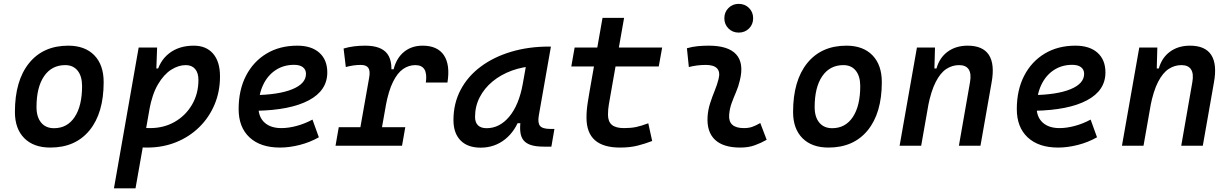

<svg xmlns="http://www.w3.org/2000/svg" viewBox="-20 -768 6485 1012"><path d="M245.1 9.8Q157.2 9.8 107.9 -39.8Q58.6 -89.4 58.6 -177.7Q58.6 -342.8 133.1 -435.1Q207.5 -527.3 339.8 -527.3Q427.7 -527.3 477.1 -476.6Q526.4 -425.8 526.4 -335Q526.4 -172.4 452.1 -81.3Q377.9 9.8 245.1 9.8ZM264.6 -92.3Q334.5 -92.3 373.5 -151.1Q412.6 -210 412.6 -314Q412.6 -366.2 389.2 -395.5Q365.7 -424.8 323.7 -424.8Q252.4 -424.8 212.4 -366.5Q172.4 -308.1 172.4 -203.6Q172.4 -151.4 196.8 -121.8Q221.2 -92.3 264.6 -92.3Z M694.3 224.6H580.6L710.9 -517.6H808.1L803.7 -395ZM755.4 9.8Q721.2 9.8 687.7 7.1Q654.3 4.4 620.1 -0.5L671.9 -105Q702.1 -92.8 771 -92.8Q843.8 -92.8 901.4 -126Q959 -159.2 992.4 -216.8Q1025.9 -274.4 1025.9 -346.7Q1025.9 -383.8 1008.5 -404.3Q991.2 -424.8 959 -424.8Q920.9 -424.8 882.3 -400.4Q843.8 -376 813 -324Q782.2 -272 767.1 -189.5L786.1 -407.2H828.6L803.2 -373Q819.8 -446.8 871.8 -487.1Q923.8 -527.3 1001.5 -527.3Q1066.9 -527.3 1103.3 -485.1Q1139.6 -442.9 1139.6 -365.2Q1139.6 -285.2 1110.8 -216.8Q1082 -148.4 1029.8 -97.4Q977.5 -46.4 907.7 -18.3Q837.9 9.8 755.4 9.8Z M1462.9 -92.8Q1501 -92.8 1544.2 -104.5Q1587.4 -116.2 1627 -137.7L1660.6 -44.4Q1613.3 -17.6 1559.1 -3.9Q1504.9 9.8 1455.6 9.8Q1353 9.8 1295.4 -43.7Q1237.8 -97.2 1237.8 -192.9Q1237.8 -293.5 1276.6 -368.7Q1315.4 -443.8 1385 -485.6Q1454.6 -527.3 1546.9 -527.3Q1621.6 -527.3 1663.3 -490Q1705.1 -452.6 1705.1 -386.2Q1705.1 -291 1607.7 -239.3Q1510.3 -187.5 1331.5 -184.1L1318.4 -266.6Q1448.2 -268.1 1520.5 -297.6Q1592.8 -327.1 1592.8 -378.9Q1592.8 -400.9 1576.7 -413.6Q1560.5 -426.3 1530.3 -426.3Q1474.6 -426.3 1432.4 -398.2Q1390.1 -370.1 1366.5 -319.6Q1342.8 -269 1342.3 -201.7Q1342.8 -150.4 1374.8 -121.6Q1406.7 -92.8 1462.9 -92.8Z M1862.3 0 1925.8 -358.9Q1932.1 -394 1921.6 -409.9Q1911.1 -425.8 1881.8 -425.8Q1842.3 -425.8 1802.7 -414.6L1791 -512.2Q1816.9 -520 1845.5 -523.7Q1874 -527.3 1904.8 -527.3Q1990.2 -527.3 2022.2 -483.4Q2054.2 -439.5 2037.6 -346.2L1976.1 0ZM1748.5 0 1765.6 -97.7H2116.2L2099.1 0ZM2012.7 -208 2031.7 -402.8H2054.7Q2069.8 -462.4 2109.9 -494.9Q2149.9 -527.3 2207.5 -527.3Q2285.6 -527.3 2319.6 -477.1Q2353.5 -426.8 2338.4 -333H2224.6Q2231 -378.9 2217.3 -401.9Q2203.6 -424.8 2168.9 -424.8Q2134.8 -424.8 2105 -404.5Q2075.2 -384.3 2051.5 -336.7Q2027.8 -289.1 2012.7 -208Z M2513.2 10.3Q2444.8 10.3 2407.5 -27.8Q2370.1 -65.9 2370.1 -135.3Q2370.1 -223.1 2408 -294.7Q2445.8 -366.2 2514.2 -417Q2582.5 -467.8 2674.1 -495.1Q2765.6 -522.5 2873 -522.5H2883.8L2819.8 -158.2Q2813.5 -120.6 2826.4 -104.5Q2839.4 -88.4 2881.3 -88.4H2902.3L2886.2 4.9H2846.2Q2803.7 4.9 2777.6 -3.9Q2751.5 -12.7 2738.5 -29.8Q2725.6 -46.9 2722.7 -72.3Q2719.7 -97.7 2724.1 -131.3L2753.4 -118.7H2696.8L2724.1 -158.2Q2697.8 -78.1 2642.3 -33.9Q2586.9 10.3 2513.2 10.3ZM2544.9 -92.3Q2613.3 -92.3 2664.3 -153.3Q2715.3 -214.4 2735.4 -325.7L2760.7 -467.3L2802.2 -419.9Q2735.8 -417 2677.7 -395.8Q2619.6 -374.5 2576.2 -338.6Q2532.7 -302.7 2508.3 -255.1Q2483.9 -207.5 2483.9 -151.9Q2483.9 -122.6 2499.5 -107.4Q2515.1 -92.3 2544.9 -92.3Z M3248.5 9.8Q3159.2 9.8 3115.2 -29.5Q3071.3 -68.8 3071.3 -147.9Q3071.3 -168.9 3073 -188.5Q3074.7 -208 3078.6 -232.2Q3082.5 -256.3 3088.4 -291.5L3155.8 -673.8H3269.5L3202.1 -291.5Q3193.8 -243.2 3189.2 -217.3Q3184.6 -191.4 3184.6 -163.6Q3184.6 -127 3205.1 -109.9Q3225.6 -92.8 3269 -92.8Q3305.2 -92.8 3332.3 -98.4Q3359.4 -104 3397 -118.2L3417.5 -24.9Q3381.3 -10.7 3341.1 -0.5Q3300.8 9.8 3248.5 9.8ZM2991.2 -417.5 3008.8 -517.6H3470.2L3452.1 -417.5Z M3873.5 -596.2Q3841.3 -596.2 3819.6 -617.9Q3797.9 -639.6 3797.9 -671.9Q3797.9 -704.1 3819.6 -725.8Q3841.3 -747.6 3873.5 -747.6Q3906.2 -747.6 3928 -725.8Q3949.7 -704.1 3949.7 -671.9Q3949.7 -639.6 3928 -617.9Q3906.2 -596.2 3873.5 -596.2ZM3987.3 -119.6 4021 -31.2Q3991.2 -14.2 3958 -2.2Q3924.8 9.8 3881.8 9.8Q3792 9.8 3748.3 -31.7Q3704.6 -73.2 3709.5 -153.3Q3711.9 -189.5 3722.9 -223.6Q3733.9 -257.8 3747.1 -290Q3760.3 -322.3 3767.6 -352.1Q3776.9 -388.7 3759.8 -407.2Q3742.7 -425.8 3700.2 -425.8Q3653.8 -425.8 3610.8 -414.6L3600.6 -513.7Q3629.4 -522 3658.2 -524.7Q3687 -527.3 3715.8 -527.3Q3818.8 -527.3 3860.4 -481.2Q3901.9 -435.1 3879.9 -345.2Q3872.1 -311.5 3859.4 -282.2Q3846.7 -252.9 3836.2 -224.1Q3825.7 -195.3 3823.2 -162.1Q3818.4 -92.8 3900.9 -92.8Q3925.3 -92.8 3943.6 -98.9Q3961.9 -105 3987.3 -119.6Z M4346.7 9.8Q4258.8 9.8 4209.5 -39.8Q4160.2 -89.4 4160.2 -177.7Q4160.2 -342.8 4234.6 -435.1Q4309.1 -527.3 4441.4 -527.3Q4529.3 -527.3 4578.6 -476.6Q4627.9 -425.8 4627.9 -335Q4627.9 -172.4 4553.7 -81.3Q4479.5 9.8 4346.7 9.8ZM4366.2 -92.3Q4436 -92.3 4475.1 -151.1Q4514.2 -210 4514.2 -314Q4514.2 -366.2 4490.7 -395.5Q4467.3 -424.8 4425.3 -424.8Q4354 -424.8 4314 -366.5Q4273.9 -308.1 4273.9 -203.6Q4273.9 -151.4 4298.3 -121.8Q4322.8 -92.3 4366.2 -92.3Z M4721.7 0 4813 -517.6H4908.2L4904.8 -394L4835.4 0ZM5034.2 0 5092.8 -335Q5100.6 -379.4 5085.9 -402.1Q5071.3 -424.8 5035.2 -424.8Q4999 -424.8 4968 -404.5Q4937 -384.3 4912.4 -336.7Q4887.7 -289.1 4871.6 -208L4896 -407.2H4916Q4932.1 -464.4 4975.3 -495.8Q5018.6 -527.3 5080.6 -527.3Q5160.6 -527.3 5192.4 -478.3Q5224.1 -429.2 5206.5 -333L5147.9 0Z M5564.5 -92.8Q5602.5 -92.8 5645.8 -104.5Q5689 -116.2 5728.5 -137.7L5762.2 -44.4Q5714.8 -17.6 5660.6 -3.9Q5606.4 9.8 5557.1 9.8Q5454.6 9.8 5397 -43.7Q5339.4 -97.2 5339.4 -192.9Q5339.4 -293.5 5378.2 -368.7Q5417 -443.8 5486.6 -485.6Q5556.2 -527.3 5648.4 -527.3Q5723.1 -527.3 5764.9 -490Q5806.6 -452.6 5806.6 -386.2Q5806.6 -291 5709.2 -239.3Q5611.8 -187.5 5433.1 -184.1L5419.9 -266.6Q5549.8 -268.1 5622.1 -297.6Q5694.3 -327.1 5694.3 -378.9Q5694.3 -400.9 5678.2 -413.6Q5662.1 -426.3 5631.8 -426.3Q5576.2 -426.3 5533.9 -398.2Q5491.7 -370.1 5468 -319.6Q5444.3 -269 5443.8 -201.7Q5444.3 -150.4 5476.3 -121.6Q5508.3 -92.8 5564.5 -92.8Z M5893.6 0 5984.9 -517.6H6080.1L6076.7 -394L6007.3 0ZM6206.1 0 6264.6 -335Q6272.5 -379.4 6257.8 -402.1Q6243.2 -424.8 6207 -424.8Q6170.9 -424.8 6139.9 -404.5Q6108.9 -384.3 6084.2 -336.7Q6059.6 -289.1 6043.5 -208L6067.9 -407.2H6087.9Q6104 -464.4 6147.2 -495.8Q6190.4 -527.3 6252.4 -527.3Q6332.5 -527.3 6364.3 -478.3Q6396 -429.2 6378.4 -333L6319.8 0Z"/></svg>

Font: Cascadia Mono Medium
Style: Italic
Weight: 500
Italic angle: -10°
Monospace: yes
Designer: Aaron Bell
Foundry: Saja Typeworks
Version: Version 2407.024